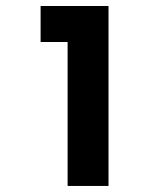

<svg xmlns="http://www.w3.org/2000/svg" viewBox="-20 -615 556 635"><path d="M203.6 0H338.9V-595.2H114.3V-476.1H203.6Z"/></svg>

Font: Now ExtraBold
Style: Regular
Weight: 800
Designer: Alfredo Marco Pradil
Foundry: Alfredo Marco Pradil
Version: Version 1.200;hotconv 1.0.109;makeotfexe 2.5.65596